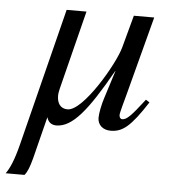

<svg xmlns="http://www.w3.org/2000/svg" viewBox="-81 -473 655 723"><g transform="rotate(5 246.5 -111.5)"><path d="M469 -117C417 -49 402 -36 386 -36C379 -36 375 -43 375 -51C375 -61 390 -112 394 -128L473 -428H396L363 -306C346 -242 237 -55 178 -55C150 -55 138 -76 138 -103C138 -112 140 -121 142 -130L217 -428H142L11 93C-5 156 -19 185 -33 205H38C60 179 66 131 105 -19C110 -1 122 9 141 9C201 9 256 -58 344 -214H345L312 -110C304 -86 297 -51 297 -34C297 -6 318 11 346 11C391 11 421 -12 483 -108Z"/></g></svg>

Font: STIXGeneral
Style: Italic
Weight: 400
Italic angle: -16.33°
Designer: MicroPress Inc., with final additions and corrections provided by Coen Hoffman, Elsevier (retired)
Version: Version 1.1.0